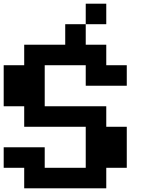

<svg xmlns="http://www.w3.org/2000/svg" viewBox="-20 -1020 818 1040"><path d="M555.6 -888.9H444.4V-1000H555.6ZM444.4 -777.8H555.6V-666.7H666.7V-555.6H444.4V-666.7H222.2V-444.4H555.6V-333.3H666.7V-111.1H555.6V0H111.1V-111.1H0V-222.2H222.2V-111.1H444.4V-333.3H111.1V-444.4H0V-666.7H111.1V-777.8H333.3V-888.9H444.4Z"/></svg>

Font: Pixeloid Sans
Style: Bold
Weight: 700
Monospace: yes
Designer: GGBot
Version: 0.3